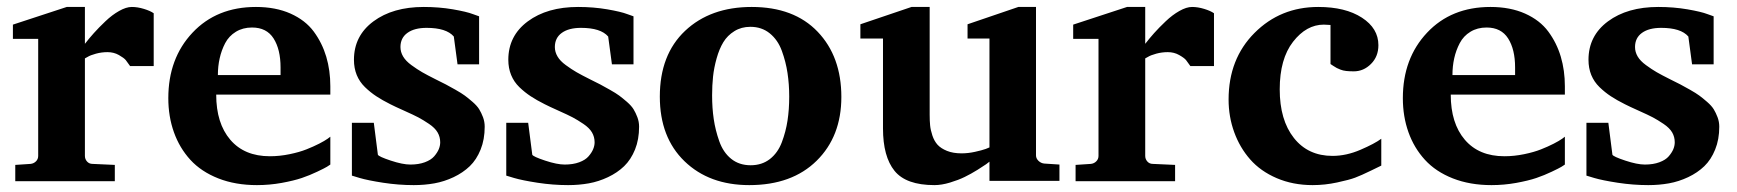

<svg xmlns="http://www.w3.org/2000/svg" viewBox="-20 -520 4993 552"><path d="M421.9 -330.1H354Q346.7 -340.8 341.6 -347.2Q336.4 -353.5 321.8 -361.8Q307.1 -370.1 289.1 -370.1Q272 -370.1 255.9 -365.7Q239.7 -361.3 231.9 -356.4L224.1 -352.1V-71.8Q224.1 -62.5 230.2 -55.7Q236.3 -48.8 246.1 -48.8L310.1 -45.9V1H23.9V-45.9L67.9 -48.8Q77.1 -49.8 83.5 -56.2Q89.8 -62.5 89.8 -71.8V-408.2H17.1V-449.2L171.9 -500H224.1V-394Q235.8 -409.2 249.8 -424.8Q263.7 -440.4 283 -458.7Q302.2 -477.1 322.5 -488.5Q342.8 -500 358.9 -500Q375.5 -500 393.8 -494.4Q412.1 -488.8 421.9 -481.9Z M929.7 -46.9Q926.3 -44.4 919.9 -40.5Q913.6 -36.6 892.1 -26.4Q870.6 -16.1 847.7 -8.3Q824.7 -0.5 789.6 5.9Q754.4 12.2 718.8 12.2Q656.7 12.2 607.7 -7.1Q558.6 -26.4 527.3 -60.5Q496.1 -94.7 480 -139.9Q463.9 -185.1 463.9 -237.8Q463.9 -352.1 533.4 -426Q603 -500 715.8 -500Q772.5 -500 815.2 -481Q857.9 -461.9 882.1 -429.2Q906.2 -396.5 918 -356.9Q929.7 -317.4 929.7 -272V-248H601.6Q601.6 -165.5 642.1 -118.2Q682.6 -70.8 755.9 -70.8Q784.2 -70.8 812.5 -76.7Q840.8 -82.5 861.1 -90.6Q881.3 -98.6 897.5 -106.9Q913.6 -115.2 921.9 -121.1L929.7 -127ZM786.6 -304.2V-326.2Q786.6 -377.9 766.6 -409.4Q746.6 -440.9 704.6 -440.9Q678.2 -440.9 658.2 -428.7Q638.2 -416.5 627.4 -396Q616.7 -375.5 611.6 -352.5Q606.4 -329.6 606.4 -304.2Z M1357.4 -473.1V-335H1295.4L1284.7 -415Q1263.2 -439.9 1206.5 -439.9Q1171.4 -439.9 1151.4 -425.5Q1131.3 -411.1 1131.3 -384.8Q1131.3 -370.6 1138.9 -357.7Q1146.5 -344.7 1162.8 -332.8Q1179.2 -320.8 1193.6 -312.5Q1208 -304.2 1232.4 -292Q1252.4 -282.2 1261.7 -277.3Q1271 -272.5 1289.1 -262.2Q1307.1 -252 1316.4 -245.1Q1325.7 -238.3 1338.6 -227.1Q1351.6 -215.8 1357.7 -205.8Q1363.8 -195.8 1368.7 -182.9Q1373.5 -169.9 1373.5 -155.8Q1373.5 -119.1 1361.8 -90.1Q1350.1 -61 1330.6 -42.2Q1311 -23.4 1284.2 -10.7Q1257.3 2 1229 7.1Q1200.7 12.2 1169.4 12.2Q1126 12.2 1081.5 5.4Q1037.1 -1.5 1014.2 -8.3L991.7 -15.1V-167H1054.7L1066.4 -75.2Q1068.8 -69.8 1103.3 -58.3Q1137.7 -46.9 1159.7 -46.9Q1183.6 -46.9 1201.4 -53.5Q1219.2 -60.1 1228.3 -70.6Q1237.3 -81.1 1241.5 -91.1Q1245.6 -101.1 1245.6 -110.8Q1245.6 -126.5 1238 -139.4Q1230.5 -152.3 1213.4 -163.8Q1196.3 -175.3 1182.9 -182.4Q1169.4 -189.5 1142.1 -201.7Q1114.7 -213.9 1102.5 -220.2Q1079.1 -231.9 1062 -243.2Q1044.9 -254.4 1029.3 -269.5Q1013.7 -284.7 1005.6 -304.4Q997.6 -324.2 997.6 -348.1Q997.6 -417 1053.5 -458.5Q1109.4 -500 1198.2 -500Q1242.2 -500 1282 -493.2Q1321.8 -486.3 1339.4 -479.5Z M1801.3 -473.1V-335H1739.3L1728.5 -415Q1707 -439.9 1650.4 -439.9Q1615.2 -439.9 1595.2 -425.5Q1575.2 -411.1 1575.2 -384.8Q1575.2 -370.6 1582.8 -357.7Q1590.3 -344.7 1606.7 -332.8Q1623 -320.8 1637.5 -312.5Q1651.9 -304.2 1676.3 -292Q1696.3 -282.2 1705.6 -277.3Q1714.8 -272.5 1732.9 -262.2Q1751 -252 1760.3 -245.1Q1769.5 -238.3 1782.5 -227.1Q1795.4 -215.8 1801.5 -205.8Q1807.6 -195.8 1812.5 -182.9Q1817.4 -169.9 1817.4 -155.8Q1817.4 -119.1 1805.7 -90.1Q1793.9 -61 1774.4 -42.2Q1754.9 -23.4 1728 -10.7Q1701.2 2 1672.9 7.1Q1644.5 12.2 1613.3 12.2Q1569.8 12.2 1525.4 5.4Q1481 -1.5 1458 -8.3L1435.5 -15.1V-167H1498.5L1510.3 -75.2Q1512.7 -69.8 1547.1 -58.3Q1581.5 -46.9 1603.5 -46.9Q1627.4 -46.9 1645.3 -53.5Q1663.1 -60.1 1672.1 -70.6Q1681.2 -81.1 1685.3 -91.1Q1689.5 -101.1 1689.5 -110.8Q1689.5 -126.5 1681.9 -139.4Q1674.3 -152.3 1657.2 -163.8Q1640.1 -175.3 1626.7 -182.4Q1613.3 -189.5 1585.9 -201.7Q1558.6 -213.9 1546.4 -220.2Q1522.9 -231.9 1505.9 -243.2Q1488.8 -254.4 1473.1 -269.5Q1457.5 -284.7 1449.5 -304.4Q1441.4 -324.2 1441.4 -348.1Q1441.4 -417 1497.3 -458.5Q1553.2 -500 1642.1 -500Q1686 -500 1725.8 -493.2Q1765.6 -486.3 1783.2 -479.5Z M2398.9 -241.2Q2398.9 -127.9 2327.9 -57.9Q2256.8 12.2 2134.3 12.2Q2019 12.2 1948 -56.4Q1877 -125 1877 -242.2Q1877 -362.8 1949.7 -431.4Q2022.5 -500 2141.1 -500Q2262.7 -500 2330.8 -428.7Q2398.9 -357.4 2398.9 -241.2ZM2249 -242.2Q2249 -277.8 2244.1 -310.1Q2239.3 -342.3 2227.8 -373.8Q2216.3 -405.3 2193.1 -424.1Q2169.9 -442.9 2137.2 -442.9Q2111.3 -442.9 2091.3 -430.4Q2071.3 -418 2059.6 -398.7Q2047.9 -379.4 2040.3 -352.3Q2032.7 -325.2 2030 -299.8Q2027.3 -274.4 2027.3 -246.1Q2027.3 -209.5 2032 -177.7Q2036.6 -146 2047.9 -114Q2059.1 -82 2082 -63.5Q2105 -44.9 2138.2 -44.9Q2170.4 -44.9 2193.4 -62.7Q2216.3 -80.6 2227.8 -111.1Q2239.3 -141.6 2244.1 -173.3Q2249 -205.1 2249 -242.2Z M3025.9 0H2824.7V-55.2Q2821.3 -52.2 2815.2 -47.9Q2809.1 -43.5 2790.3 -31.7Q2771.5 -20 2753.4 -11.2Q2735.4 -2.4 2711.2 4.9Q2687 12.2 2666.5 12.2Q2585 12.2 2551.8 -28.8Q2518.6 -69.8 2518.6 -150.9V-409.2H2453.6V-450.2L2600.6 -500H2652.8V-189.9Q2652.8 -172.4 2654.1 -159.4Q2655.3 -146.5 2660.6 -130.4Q2666 -114.3 2675.5 -103.8Q2685.1 -93.3 2702.6 -86.2Q2720.2 -79.1 2744.6 -79.1Q2763.2 -79.1 2783.2 -83.5Q2803.2 -87.9 2814 -91.8L2824.7 -96.2V-409.2H2761.7V-450.2L2907.7 -500H2958.5V-73.2Q2958.5 -64.5 2965.6 -57.6Q2972.7 -50.8 2981.9 -49.8L3025.9 -46.9Z M3470.2 -330.1H3402.3Q3395 -340.8 3389.9 -347.2Q3384.8 -353.5 3370.1 -361.8Q3355.5 -370.1 3337.4 -370.1Q3320.3 -370.1 3304.2 -365.7Q3288.1 -361.3 3280.3 -356.4L3272.5 -352.1V-71.8Q3272.5 -62.5 3278.6 -55.7Q3284.7 -48.8 3294.4 -48.8L3358.4 -45.9V1H3072.3V-45.9L3116.2 -48.8Q3125.5 -49.8 3131.8 -56.2Q3138.2 -62.5 3138.2 -71.8V-408.2H3065.4V-449.2L3220.2 -500H3272.5V-394Q3284.2 -409.2 3298.1 -424.8Q3312 -440.4 3331.3 -458.7Q3350.6 -477.1 3370.8 -488.5Q3391.1 -500 3407.2 -500Q3423.8 -500 3442.1 -494.4Q3460.4 -488.8 3470.2 -481.9Z M3951.2 -43.9Q3950.2 -43.5 3921.6 -29.5Q3893.1 -15.6 3876.2 -9.3Q3859.4 -2.9 3824.2 4.6Q3789.1 12.2 3753.9 12.2Q3697.3 12.2 3650.6 -7.8Q3604 -27.8 3574.2 -61.8Q3544.4 -95.7 3528.3 -140.1Q3512.2 -184.6 3512.2 -233.9Q3512.2 -350.6 3586.7 -425.3Q3661.1 -500 3770 -500Q3848.1 -500 3895.5 -469.2Q3942.9 -438.5 3942.9 -390.1Q3942.9 -357.4 3921.6 -336.2Q3900.4 -314.9 3872.1 -314.9Q3859.9 -314.9 3850.6 -315.9Q3841.3 -316.9 3834 -319.8Q3826.7 -322.8 3823.2 -324.5Q3819.8 -326.2 3813.2 -330.6Q3806.6 -335 3805.2 -335.9V-448.2Q3801.3 -448.2 3795.4 -448.7Q3789.6 -449.2 3786.1 -449.2Q3735.8 -449.2 3697.5 -399.9Q3659.2 -350.6 3659.2 -263.2Q3659.2 -174.8 3700 -123.3Q3740.7 -71.8 3811 -71.8Q3850.6 -71.8 3891.4 -89.4Q3932.1 -106.9 3951.2 -121.1Z M4479 -46.9Q4475.6 -44.4 4469.2 -40.5Q4462.9 -36.6 4441.4 -26.4Q4419.9 -16.1 4397 -8.3Q4374 -0.5 4338.9 5.9Q4303.7 12.2 4268.1 12.2Q4206.1 12.2 4157 -7.1Q4107.9 -26.4 4076.7 -60.5Q4045.4 -94.7 4029.3 -139.9Q4013.2 -185.1 4013.2 -237.8Q4013.2 -352.1 4082.8 -426Q4152.3 -500 4265.1 -500Q4321.8 -500 4364.5 -481Q4407.2 -461.9 4431.4 -429.2Q4455.6 -396.5 4467.3 -356.9Q4479 -317.4 4479 -272V-248H4150.9Q4150.9 -165.5 4191.4 -118.2Q4231.9 -70.8 4305.2 -70.8Q4333.5 -70.8 4361.8 -76.7Q4390.1 -82.5 4410.4 -90.6Q4430.7 -98.6 4446.8 -106.9Q4462.9 -115.2 4471.2 -121.1L4479 -127ZM4335.9 -304.2V-326.2Q4335.9 -377.9 4315.9 -409.4Q4295.9 -440.9 4253.9 -440.9Q4227.5 -440.9 4207.5 -428.7Q4187.5 -416.5 4176.8 -396Q4166 -375.5 4160.9 -352.5Q4155.8 -329.6 4155.8 -304.2Z M4906.7 -473.1V-335H4844.7L4834 -415Q4812.5 -439.9 4755.9 -439.9Q4720.7 -439.9 4700.7 -425.5Q4680.7 -411.1 4680.7 -384.8Q4680.7 -370.6 4688.2 -357.7Q4695.8 -344.7 4712.2 -332.8Q4728.5 -320.8 4742.9 -312.5Q4757.3 -304.2 4781.7 -292Q4801.8 -282.2 4811 -277.3Q4820.3 -272.5 4838.4 -262.2Q4856.4 -252 4865.7 -245.1Q4875 -238.3 4887.9 -227.1Q4900.9 -215.8 4907 -205.8Q4913.1 -195.8 4918 -182.9Q4922.9 -169.9 4922.9 -155.8Q4922.9 -119.1 4911.1 -90.1Q4899.4 -61 4879.9 -42.2Q4860.4 -23.4 4833.5 -10.7Q4806.6 2 4778.3 7.1Q4750 12.2 4718.8 12.2Q4675.3 12.2 4630.9 5.4Q4586.4 -1.5 4563.5 -8.3L4541 -15.1V-167H4604L4615.7 -75.2Q4618.2 -69.8 4652.6 -58.3Q4687 -46.9 4709 -46.9Q4732.9 -46.9 4750.7 -53.5Q4768.6 -60.1 4777.6 -70.6Q4786.6 -81.1 4790.8 -91.1Q4794.9 -101.1 4794.9 -110.8Q4794.9 -126.5 4787.4 -139.4Q4779.8 -152.3 4762.7 -163.8Q4745.6 -175.3 4732.2 -182.4Q4718.8 -189.5 4691.4 -201.7Q4664.1 -213.9 4651.9 -220.2Q4628.4 -231.9 4611.3 -243.2Q4594.2 -254.4 4578.6 -269.5Q4563 -284.7 4554.9 -304.4Q4546.9 -324.2 4546.9 -348.1Q4546.9 -417 4602.8 -458.5Q4658.7 -500 4747.6 -500Q4791.5 -500 4831.3 -493.2Q4871.1 -486.3 4888.7 -479.5Z"/></svg>

Font: Veleka
Style: Bold
Weight: 700
Designer: Stefan Peev, Context Ltd, 2016; SIL International, 1997-2014.
Foundry: Stefan Peev, Context Ltd, 2016
Version: Version 1.000